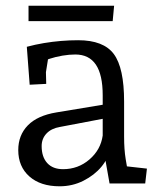

<svg xmlns="http://www.w3.org/2000/svg" viewBox="-20 -643 557 673"><path d="M189 10Q122 10 83 -24.5Q44 -59 44 -117Q44 -169 77.5 -203.5Q111 -238 178 -249L353 -278V-229L190 -198Q160 -193 143 -175Q126 -157 126 -131Q126 -93 145.5 -71.5Q165 -50 201 -50Q254 -50 293.5 -84Q333 -118 340 -168V-309Q340 -381 316 -416.5Q292 -452 244 -452Q223 -452 199 -448Q175 -444 154 -437Q133 -430 122 -422L153 -465L141 -390L142 -349L84 -346L74 -479Q104 -487 134 -492Q164 -497 194 -499.5Q224 -502 254 -502Q343 -502 379 -453.5Q415 -405 415 -287V-164Q415 -119 420.5 -85.5Q426 -52 430 -33L397 -63L495 -52L489 0H364L344 -113L362 -116Q360 -88 335.5 -58.5Q311 -29 272.5 -9.5Q234 10 189 10ZM80 -569V-623H380L375 -569Z"/></svg>

Font: Andada Pro
Style: Regular
Weight: 400
Designer: Carolina Giovagnoli
Foundry: Huerta Tipografica
Version: Version 3.003